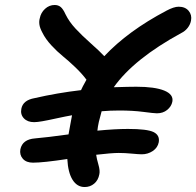

<svg xmlns="http://www.w3.org/2000/svg" viewBox="-20 -775 790 773"><path d="M112.8 -120.1Q85.9 -120.1 72 -135.7Q58.1 -151.4 62 -173.8Q70.3 -213.9 121.1 -217.8Q167.5 -221.7 255.9 -233.9Q256.8 -242.2 266.1 -290Q266.6 -293.5 268.1 -300.5Q269.5 -307.6 270 -311Q245.1 -306.6 208.3 -298.6Q171.4 -290.5 150.6 -286.9Q129.9 -283.2 117.2 -283.2Q90.8 -283.2 76.2 -298.6Q61.5 -314 65.9 -336.9Q72.3 -371.6 119.1 -379.9Q210.4 -400.9 306.2 -412.1Q309.6 -420.9 328.1 -454.1Q310.5 -478 283.2 -504.2Q255.9 -530.3 232.9 -548.8Q210 -567.4 186.5 -592.8Q163.1 -618.2 150.9 -643.1Q140.6 -662.1 138.7 -675.8Q136.7 -689.5 140.1 -701.2Q144.5 -724.1 161.4 -739.5Q178.2 -754.9 200.2 -754.9Q214.8 -754.9 224.6 -746.6Q234.4 -738.3 244.1 -716.8Q258.8 -687 284.2 -659.7Q309.6 -632.3 345.7 -600.3Q381.8 -568.4 399.9 -548.8Q494.6 -649.9 649.9 -731.9Q680.2 -748 699.2 -748Q725.6 -748 739.5 -731.4Q753.4 -714.8 749 -691.9Q746.1 -676.3 735.6 -662.8Q725.1 -649.4 710 -642.1Q519 -538.1 438 -423.8Q499.5 -425.8 528.8 -425.8Q603.5 -425.8 641.6 -410.2Q679.7 -394.5 673.8 -365.2Q669.9 -346.2 653.1 -332.5Q636.2 -318.8 611.8 -318.8Q600.1 -318.8 557.4 -324.5Q514.6 -330.1 460 -330.1Q423.8 -330.1 389.2 -327.1Q379.4 -291.5 377.9 -284.2Q373.5 -263.7 372.1 -249Q443.8 -255.9 495.1 -255.9Q572.8 -255.9 598.4 -243.2Q624 -230.5 619.1 -202.1Q614.7 -180.2 595 -167Q575.2 -153.8 550.8 -153.8Q538.6 -153.8 510.7 -156.5Q482.9 -159.2 458 -159.2Q429.7 -159.2 367.2 -151.9Q369.1 -136.7 376.2 -112.3Q383.3 -87.9 379.9 -73.2Q375.5 -49.3 359.1 -35.6Q342.8 -22 320.8 -22Q290.5 -22 272.2 -51Q253.9 -80.1 251 -134.8Q153.8 -120.1 112.8 -120.1Z"/></svg>

Font: Shantell Sans Irregular Bouncy
Style: Italic
Weight: 500
Italic angle: -11.31°
Designer: Stephen Nixon, Anya Danilova, Shantell Martin
Foundry: Arrow Type
Version: Version 1.006;[9816181b4]